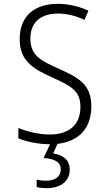

<svg xmlns="http://www.w3.org/2000/svg" viewBox="-20 -745 570 1005"><path d="M240 10H242L208 82C266 86 298 103 298 142C298 180 269 201 219 201C204 201 186 199 172 195V234C186 238 205 240 223 240C299 240 345 203 345 143C345 94 313 66 258 58L281 8C392 -5 458 -72 458 -188C458 -306 389 -339 284 -387C197 -426 139 -453 139 -543C139 -630 195 -674 284 -674C325 -674 374 -664 422 -641L443 -689C393 -712 338 -725 283 -725C165 -725 83 -665 83 -540C83 -424 157 -384 246 -343C350 -296 401 -272 401 -185C401 -95 345 -41 240 -41C185 -41 123 -56 76 -75V-21C120 -3 181 10 240 10Z"/></svg>

Font: Noto Sans Mono Condensed Light
Style: Regular
Weight: 300
Width: 3
Designer: Monotype Design Team
Foundry: Monotype Imaging Inc.
Version: Version 2.014